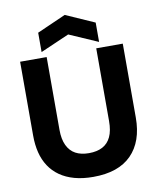

<svg xmlns="http://www.w3.org/2000/svg" viewBox="-95 -938 844 1026"><g transform="rotate(-10 327.5 -425.5)"><path d="M328 14Q271 14 226 1.5Q181 -11 147.5 -34.5Q114 -58 92 -91.5Q70 -125 59.5 -167Q49 -209 49 -259V-660H193V-265Q193 -214 209 -180.5Q225 -147 254.5 -131Q284 -115 327 -115Q371 -115 401 -131Q431 -147 446.5 -180Q462 -213 462 -265V-660H606V-259Q606 -129 535.5 -57.5Q465 14 328 14ZM171 -691V-796L327 -865L483 -796V-691L327 -759Z"/></g></svg>

Font: Bricolage Grotesque 72pt
Style: Bold
Weight: 700
Designer: Mathieu Triay
Foundry: Atelier Triay
Version: Version 1.001;gftools[0.9.33.dev8+g029e19f]